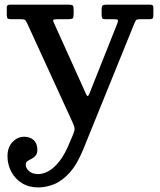

<svg xmlns="http://www.w3.org/2000/svg" viewBox="-20 -540 684 820"><path d="M12 127Q12 89.5 33.2 66.8Q54.5 44 83.5 44Q108.5 44 124 58.5Q139.5 73 139.5 99.5Q139.5 116 132 124.8Q124.5 133.5 114.8 138.2Q105 143 97.5 148Q90 153 90 162.5Q90 179 104.5 191.2Q119 203.5 143.5 203.5Q163 203.5 186.2 191.5Q209.5 179.5 234 148.5Q258.5 117.5 281 60.5L293 32.5Q299 17 298.5 8.5Q298 0 291 -15L96 -440.5Q91 -451 87.2 -454.5Q83.5 -458 68.5 -458H27Q16 -458 12.5 -461.2Q9 -464.5 9 -475V-509.5Q9 -520 23 -520H275.5Q287.5 -520 291 -516Q294.5 -512 294.5 -499.5V-481Q294.5 -466 290.8 -462Q287 -458 272.5 -458H227.5Q212 -458 208.5 -455.8Q205 -453.5 210 -443L335.5 -165Q343 -149 347 -139.5Q351 -130 354 -130Q358 -130 361.8 -139.8Q365.5 -149.5 372.5 -167L481.5 -441Q485.5 -452 483 -455Q480.5 -458 464.5 -458H430.5Q419.5 -458 416.8 -462Q414 -466 414 -476V-499.5Q414 -512.5 418 -516.2Q422 -520 434.5 -520H619Q627.5 -520 631.2 -517.8Q635 -515.5 635 -507.5V-478.5Q635 -467.5 632.8 -462.8Q630.5 -458 619 -458H580Q563 -458 560 -452.8Q557 -447.5 552 -435.5L335.5 98Q309 163 276.8 198.2Q244.5 233.5 210.2 247Q176 260.5 143.5 260.5Q103 260.5 73.5 242Q44 223.5 28 193Q12 162.5 12 127Z"/></svg>

Font: Besley* Medium
Style: Regular
Weight: 500
Designer: Owen Earl
Foundry: indestructible type*
Version: Version 3.000; ttfautohint (v1.8.3)